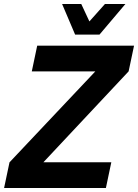

<svg xmlns="http://www.w3.org/2000/svg" viewBox="-31 -938 688 958"><path d="M-10.6 0 16.4 -128 444.4 -581.6H127.6L154.6 -710H637.8L610.8 -582L185.6 -128.4H524.4L497.4 0ZM594.8 -918.2 465.4 -765.4H343.8L278.8 -918.2H374.4L423 -814H399.8L492.8 -918.2Z"/></svg>

Font: Geist Mono
Style: Italic
Weight: 400
Italic angle: -12°
Monospace: yes
Designer: Basement.studio, Andrés Briganti, Mateo Zaragoza
Foundry: Basement.studio, Vercel, Andrés Briganti, Guido Ferreyra, Mateo Zaragoza
Version: Version 1.500